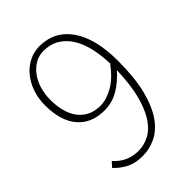

<svg xmlns="http://www.w3.org/2000/svg" viewBox="-218 -841 956 956"><g transform="rotate(-45 260.5 -362.5)"><path d="M243 -313Q285 -313 332.5 -340Q380 -367 425 -428Q423 -489 411 -540Q399 -591 375.5 -628Q352 -665 317 -686Q282 -707 234 -707Q202 -707 175 -691.5Q148 -676 128 -649.5Q108 -623 97 -587Q86 -551 86 -510Q86 -469 95 -433Q104 -397 123 -370.5Q142 -344 171.5 -328.5Q201 -313 243 -313ZM87 -79Q139 -20 217 -20Q256 -20 292.5 -38.5Q329 -57 357.5 -100Q386 -143 404 -212Q422 -281 425 -381Q387 -337 341 -309.5Q295 -282 240 -282Q149 -282 98.5 -341Q48 -400 48 -510Q48 -560 63 -601.5Q78 -643 103.5 -673.5Q129 -704 163.5 -721Q198 -738 236 -738Q342 -738 402 -652.5Q462 -567 462 -409Q462 -291 441.5 -210Q421 -129 386.5 -79.5Q352 -30 307 -8.5Q262 13 214 13Q163 13 127.5 -5Q92 -23 64 -53Z"/></g></svg>

Font: Kinto Sans Thin
Style: Regular
Weight: 100
Designer: Authors: Ryoko NISHIZUKA  (kana & ideographs); Paul D. Hunt (Latin, Greek & Cyrillic); Wenlong ZHANG  (bopomofo); Sandol
Foundry: Adobe Systems Incorporated, ookami Inc.
Version: Version 0.001